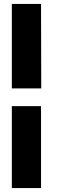

<svg xmlns="http://www.w3.org/2000/svg" viewBox="-20 -863 291 973"><path d="M40 90H188V-325H40ZM40 -415H189L188 -843H40Z"/></svg>

Font: Rabbid Highway Sign IV
Style: Bd
Weight: 400
Foundry: Cannot Into Space Fonts
Version: Version 0.277